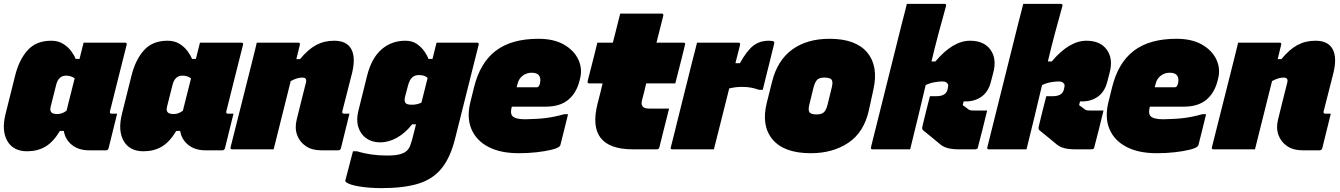

<svg xmlns="http://www.w3.org/2000/svg" viewBox="-31 -770 6911 990"><path d="M233 -560Q269 -560 294.5 -544Q320 -528 336 -506.5Q352 -485 359 -466H379Q384 -487 389.5 -508Q395 -529 400 -550H614Q625 -550 622 -539Q601 -454 579 -368Q557 -282 536 -196Q533 -184 544 -184H573Q562 -140 551 -95Q540 -50 529 -6Q526 5 515 5H428Q374 5 339.5 -23Q305 -51 298 -95H278Q243 -37 202.5 -13.5Q162 10 109 10Q37 10 6.5 -43.5Q-24 -97 -2 -184L47 -380Q67 -461 111 -510.5Q155 -560 233 -560ZM233 -192Q240 -182 265 -182Q289 -182 312 -199Q322 -238 332.5 -281Q343 -324 354 -366Q346 -372 335 -376Q324 -380 310 -380Q271 -380 259 -334L231 -223Q225 -201 233 -192Z M833 -560Q869 -560 894.5 -544Q920 -528 936 -506.5Q952 -485 959 -466H979Q984 -487 989.5 -508Q995 -529 1000 -550H1214Q1225 -550 1222 -539Q1201 -454 1179 -368Q1157 -282 1136 -196Q1133 -184 1144 -184H1173Q1162 -140 1151 -95Q1140 -50 1129 -6Q1126 5 1115 5H1028Q974 5 939.5 -23Q905 -51 898 -95H878Q843 -37 802.5 -13.5Q762 10 709 10Q637 10 606.5 -43.5Q576 -97 598 -184L647 -380Q667 -461 711 -510.5Q755 -560 833 -560ZM833 -192Q840 -182 865 -182Q889 -182 912 -199Q922 -238 932.5 -281Q943 -324 954 -366Q946 -372 935 -376Q924 -380 910 -380Q871 -380 859 -334L831 -223Q825 -201 833 -192Z M1293 -550H1507Q1518 -550 1515 -539Q1506 -503 1497 -465H1516Q1557 -515 1598.5 -537.5Q1640 -560 1692 -560Q1757 -560 1780.5 -516.5Q1804 -473 1784 -392Q1772 -343 1759 -294Q1746 -245 1734 -196Q1732 -190 1735 -187Q1737 -184 1742 -184H1771Q1760 -140 1749 -95Q1738 -50 1727 -6Q1724 5 1713 5H1624Q1578 5 1546 -16.5Q1514 -38 1501 -74Q1488 -110 1499 -154Q1510 -197 1521.5 -245Q1533 -293 1546 -342Q1554 -370 1528 -370Q1515 -370 1501 -366Q1487 -362 1468 -352Q1446 -264 1424 -176Q1402 -88 1380 0H1166Q1155 0 1158 -11L1269 -452Q1276 -479 1282 -504Q1288 -529 1293 -550Z M2059 -560Q2095 -560 2119 -543Q2143 -526 2158 -504Q2173 -482 2178 -466H2199Q2204 -487 2209.5 -508Q2215 -529 2220 -550H2429Q2440 -550 2437 -539Q2407 -419 2375.5 -294Q2344 -169 2316 -57Q2292 41 2246.5 97.5Q2201 154 2126 177Q2051 200 1937 200Q1872 200 1819 191Q1766 182 1751 167Q1749 165 1750 159Q1760 121 1769.5 84.5Q1779 48 1789 10H1809Q1881 32 1965 32Q2006 32 2030.5 25.5Q2055 19 2067 7Q2079 -5 2084.5 -20.5Q2090 -36 2094 -50Q2099 -70 2104 -89.5Q2109 -109 2114 -129H2094Q2060 -85 2017 -60.5Q1974 -36 1929 -36Q1887 -36 1857.5 -57Q1828 -78 1816.5 -115Q1805 -152 1817 -199L1862 -380Q1885 -471 1936.5 -515.5Q1988 -560 2059 -560ZM2059 -240Q2066 -230 2092 -230Q2121 -230 2142 -241Q2150 -273 2158 -304.5Q2166 -336 2174 -368Q2167 -375 2156.5 -379Q2146 -383 2129 -383Q2107 -383 2093.5 -370Q2080 -357 2072 -326L2057 -269Q2053 -250 2059 -240Z M2745 -570Q2825 -570 2877 -540Q2929 -510 2951 -463Q2973 -416 2960 -365L2957 -353Q2941 -290 2898.5 -255Q2856 -220 2782 -220H2608Q2604 -206 2604 -193.5Q2604 -181 2610 -173Q2624 -155 2677 -155Q2740 -156 2784 -161.5Q2828 -167 2878 -181H2898Q2888 -141 2878.5 -102Q2869 -63 2859 -24Q2858 -19 2854 -15Q2845 -6 2813 2Q2781 10 2736.5 15Q2692 20 2644 20Q2549 20 2486.5 -13Q2424 -46 2399.5 -105Q2375 -164 2394 -242L2413 -319Q2444 -446 2525 -508Q2606 -570 2745 -570ZM2710 -395Q2684 -395 2664 -379.5Q2644 -364 2638 -339L2633 -320H2737Q2742 -320 2746 -324Q2750 -328 2753 -339Q2759 -365 2749 -380Q2739 -395 2710 -395Z M3419 -210Q3406 -161 3394 -111Q3382 -61 3369 -11Q3367 0 3355 0H3233Q2991 0 3050 -235Q3057 -261 3063.5 -287.5Q3070 -314 3076 -340H3007Q2997 -340 2999 -351Q3005 -374 3014.5 -412Q3024 -450 3034 -488.5Q3044 -527 3049 -550H3129Q3135 -572 3140 -593Q3147 -620 3153.5 -646.5Q3160 -673 3167 -700H3381Q3391 -700 3389 -689Q3380 -654 3371.5 -619.5Q3363 -585 3354 -550H3493Q3505 -550 3501 -539Q3496 -516 3486 -477.5Q3476 -439 3466.5 -401Q3457 -363 3451 -340H3301Q3296 -318 3290.5 -296Q3285 -274 3279 -252Q3274 -230 3283 -221Q3291 -210 3318 -210Z M3650 0H3436Q3424 0 3428 -11Q3431 -22 3439.5 -56Q3448 -90 3460 -139Q3472 -188 3486 -243.5Q3500 -299 3513.5 -353.5Q3527 -408 3538 -452Q3545 -479 3551.5 -504Q3558 -529 3563 -550H3777Q3787 -550 3785 -539Q3779 -515 3773 -491.5Q3767 -468 3761 -444H3784Q3819 -507 3852 -533.5Q3885 -560 3934 -560Q3955 -560 3960 -555Q3963 -551 3960 -541Q3959 -538 3952.5 -511Q3946 -484 3936.5 -446Q3927 -408 3917.5 -370Q3908 -332 3902 -307H3882Q3863 -314 3842.5 -318Q3822 -322 3794 -322Q3778 -322 3761.5 -320Q3745 -318 3729 -314Q3709 -235 3689.5 -156.5Q3670 -78 3650 0Z M4246 -570Q4381 -570 4440 -500Q4499 -430 4473 -311L4449 -201Q4424 -88 4343.5 -34Q4263 20 4150 20Q4012 20 3952.5 -51Q3893 -122 3923 -241L3950 -349Q3978 -460 4054.5 -515Q4131 -570 4246 -570ZM4220 -370Q4195 -370 4183.5 -359.5Q4172 -349 4164 -320L4142 -230Q4135 -202 4143 -191Q4151 -180 4180 -180Q4205 -180 4217 -191Q4229 -202 4236 -230L4258 -320Q4265 -348 4257 -359Q4249 -370 4220 -370Z M4971 -560Q5043 -560 5076.5 -513Q5110 -466 5090 -393L5078 -347Q5065 -297 5030.5 -272Q4996 -247 4948 -247H4938L4933 -228Q4944 -220 4949 -216.5Q4954 -213 4964 -205Q4970 -201 4979 -200.5Q4988 -200 5001 -200H5059Q5048 -154 5036 -106.5Q5024 -59 5012 -13Q5011 -5 5007 -2.5Q5003 0 4995 0H4914Q4880 0 4857 -6Q4834 -12 4818 -25Q4796 -43 4774 -61.5Q4752 -80 4729 -98Q4724 -102 4724 -108Q4724 -114 4726 -122Q4735 -160 4744.5 -198Q4754 -236 4764 -274H4797Q4845 -274 4854 -306L4856 -314Q4858 -323 4858.5 -328.5Q4859 -334 4854 -340Q4847 -350 4828 -350Q4809 -350 4785 -345.5Q4761 -341 4742 -331Q4722 -248 4702.5 -165.5Q4683 -83 4662 0H4468Q4457 0 4460 -11Q4500 -171 4540 -331.5Q4580 -492 4620 -652Q4627 -679 4633.5 -704Q4640 -729 4645 -750H4839Q4850 -750 4847 -739Q4827 -668 4808 -596.5Q4789 -525 4772 -453H4792Q4882 -560 4971 -560Z M5571 -560Q5643 -560 5676.5 -513Q5710 -466 5690 -393L5678 -347Q5665 -297 5630.5 -272Q5596 -247 5548 -247H5538L5533 -228Q5544 -220 5549 -216.5Q5554 -213 5564 -205Q5570 -201 5579 -200.5Q5588 -200 5601 -200H5659Q5648 -154 5636 -106.5Q5624 -59 5612 -13Q5611 -5 5607 -2.5Q5603 0 5595 0H5514Q5480 0 5457 -6Q5434 -12 5418 -25Q5396 -43 5374 -61.5Q5352 -80 5329 -98Q5324 -102 5324 -108Q5324 -114 5326 -122Q5335 -160 5344.5 -198Q5354 -236 5364 -274H5397Q5445 -274 5454 -306L5456 -314Q5458 -323 5458.5 -328.5Q5459 -334 5454 -340Q5447 -350 5428 -350Q5409 -350 5385 -345.5Q5361 -341 5342 -331Q5322 -248 5302.5 -165.5Q5283 -83 5262 0H5068Q5057 0 5060 -11Q5100 -171 5140 -331.5Q5180 -492 5220 -652Q5227 -679 5233.5 -704Q5240 -729 5245 -750H5439Q5450 -750 5447 -739Q5427 -668 5408 -596.5Q5389 -525 5372 -453H5392Q5482 -560 5571 -560Z M6035 -570Q6115 -570 6167 -540Q6219 -510 6241 -463Q6263 -416 6250 -365L6247 -353Q6231 -290 6188.5 -255Q6146 -220 6072 -220H5898Q5894 -206 5894 -193.5Q5894 -181 5900 -173Q5914 -155 5967 -155Q6030 -156 6074 -161.5Q6118 -167 6168 -181H6188Q6178 -141 6168.5 -102Q6159 -63 6149 -24Q6148 -19 6144 -15Q6135 -6 6103 2Q6071 10 6026.5 15Q5982 20 5934 20Q5839 20 5776.5 -13Q5714 -46 5689.5 -105Q5665 -164 5684 -242L5703 -319Q5734 -446 5815 -508Q5896 -570 6035 -570ZM6000 -395Q5974 -395 5954 -379.5Q5934 -364 5928 -339L5923 -320H6027Q6032 -320 6036 -324Q6040 -328 6043 -339Q6049 -365 6039 -380Q6029 -395 6000 -395Z M6353 -550H6567Q6578 -550 6575 -539Q6566 -503 6557 -465H6576Q6617 -515 6658.5 -537.5Q6700 -560 6752 -560Q6817 -560 6840.5 -516.5Q6864 -473 6844 -392Q6832 -343 6819 -294Q6806 -245 6794 -196Q6792 -190 6795 -187Q6797 -184 6802 -184H6831Q6820 -140 6809 -95Q6798 -50 6787 -6Q6784 5 6773 5H6684Q6638 5 6606 -16.5Q6574 -38 6561 -74Q6548 -110 6559 -154Q6570 -197 6581.5 -245Q6593 -293 6606 -342Q6614 -370 6588 -370Q6575 -370 6561 -366Q6547 -362 6528 -352Q6506 -264 6484 -176Q6462 -88 6440 0H6226Q6215 0 6218 -11L6329 -452Q6336 -479 6342 -504Q6348 -529 6353 -550Z"/></svg>

Font: Recursive Sn Lnr St XBk
Style: Italic
Weight: 1000
Italic angle: -15°
Version: Version 1.079;hotconv 1.0.112;makeotfexe 2.5.65598; ttfautoh